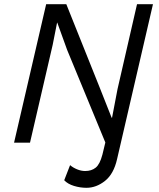

<svg xmlns="http://www.w3.org/2000/svg" viewBox="-20 -680 759 915"><path d="M392 215Q362 215 332.5 206Q303 197 286 179L314 107Q328 119 347.5 127Q367 135 386 135Q416 135 436 119Q456 103 468 57L482 -1L300 -442L253 -572H252L231 -466L123 0H47L200 -660H296L455 -263L512 -119H514L540 -255L633 -660H709L538 78Q522 149 480.5 182Q439 215 392 215Z"/></svg>

Font: Work Sans
Style: Italic
Weight: 400
Italic angle: -13°
Designer: Wei Huang
Foundry: Wei Huang
Version: Version 2.012